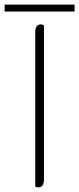

<svg xmlns="http://www.w3.org/2000/svg" viewBox="-63 -810 344 834"><path d="M90 0V-669Q90 -704 115 -704Q121 -704 128 -700V-31Q128 4 103 4Q97 4 90 0ZM-43 -790H261V-760H-43Z"/></svg>

Font: Thasadith
Style: Regular
Weight: 400
Designer: Cadson Demak Co.,Ltd.
Foundry: Cadson Demak Co.,Ltd.
Version: Version 1.000; ttfautohint (v1.6)